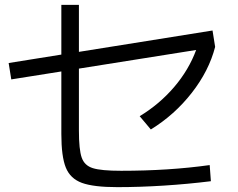

<svg xmlns="http://www.w3.org/2000/svg" viewBox="-20 -772 978 790"><path d="M232.4 -220.7V-478L26.4 -445.3L15.6 -512.7L232.4 -547.4V-752H304.7V-558.6L854.5 -646.5L865.2 -579.1Q839.8 -480.5 769 -389.9Q698.2 -299.3 600.6 -239.3L554.7 -293.9Q636.2 -343.3 696.5 -413.8Q756.8 -484.4 787.1 -566.4L304.7 -489.7V-234.4Q304.7 -156.2 316.2 -123.5Q327.6 -90.8 362.1 -80.1Q396.5 -69.3 478.5 -69.3Q675.8 -69.3 842.8 -92.8L847.7 -26.4Q752.9 -14.6 653.6 -8.3Q554.2 -2 462.9 -2Q365.2 -2 317.1 -19.5Q269 -37.1 250.7 -82.8Q232.4 -128.4 232.4 -220.7Z"/></svg>

Font: Pretendard
Style: Regular
Weight: 400
Designer: Base glyphs from Inter by Rasmus Andersson; Hangeul glyphs from Noto Sans CJK(Source Han Sans) by Jang Soo-young and Kan
Foundry: Kil Hyung-jin
Version: Version 1.309